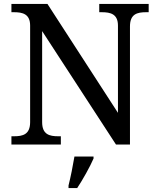

<svg xmlns="http://www.w3.org/2000/svg" viewBox="-20 -734 803 975"><path d="M38 0H289V-42H276C231 -42 194 -51 194 -114V-576L569 0H640V-600C640 -663 677 -672 722 -672H735V-714H484V-672H497C541 -672 579 -663 579 -604V-161L221 -714H38V-672H51C95 -672 133 -663 133 -604V-114C133 -51 96 -42 51 -42H38ZM328 208V221H372C400 179 437 113 455 71V61H358C350 109 339 164 328 208Z"/></svg>

Font: Noto Fangsong KSS Vertical
Style: Regular
Weight: 400
Designer: LIU Zhao, ZHANG Congyu, Kushim JIANG
Foundry: Guyu Beijing Co. Ltd.
Version: Version 1.000;November 16, 2022;FontCreator 11.5.0.2427 64-b